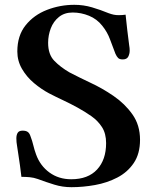

<svg xmlns="http://www.w3.org/2000/svg" viewBox="-20 -765 634 798"><path d="M562 -184Q562 -126 536 -87.5Q510 -49 467.5 -27Q425 -5 375 4Q325 13 277 13Q240 13 206 2.5Q172 -8 137 -21Q120 -27 103.5 -28.5Q87 -30 69 -30Q66 -54 63 -77.5Q60 -101 56 -125Q54 -142 51 -158Q48 -174 48 -190Q48 -204 53.5 -213Q59 -222 74 -222Q88 -222 95.5 -216.5Q103 -211 107 -198Q114 -180 118.5 -161Q123 -142 130 -123Q147 -76 185.5 -48Q224 -20 276 -20Q346 -20 383.5 -60.5Q421 -101 421 -170Q421 -210 404 -236.5Q387 -263 360 -282Q333 -301 302 -318Q273 -334 243 -348Q213 -362 184 -377Q152 -394 121.5 -419.5Q91 -445 71.5 -478.5Q52 -512 52 -551Q52 -617 86.5 -660Q121 -703 175.5 -724Q230 -745 289 -745Q327 -745 362.5 -734.5Q398 -724 432 -710Q443 -706 452.5 -704Q462 -702 473 -702Q481 -702 488 -702.5Q495 -703 502 -704Q505 -672 509 -640Q513 -608 517 -576Q518 -571 518.5 -565.5Q519 -560 519 -555Q519 -541 513 -529.5Q507 -518 490 -518Q477 -518 471 -524Q465 -530 460 -541Q448 -572 437 -602Q426 -632 405 -658Q383 -686 350 -699.5Q317 -713 282 -713Q248 -713 225 -694.5Q202 -676 191 -647Q180 -618 180 -587Q180 -539 205.5 -512.5Q231 -486 269 -464Q290 -453 311.5 -442.5Q333 -432 354 -422Q404 -399 451.5 -366.5Q499 -334 530.5 -289.5Q562 -245 562 -184Z"/></svg>

Font: Kaisei Tokumin
Style: Bold
Weight: 700
Designer: Font-Kai, 金井和夫
Foundry: KAZUO KANAI
Version: Version 5.003